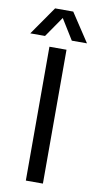

<svg xmlns="http://www.w3.org/2000/svg" viewBox="-106 -856 453 897"><g transform="rotate(10 120.5 -408.0)"><path d="M166 -816 255 -681H183L123 -778L56 -681H-14L80 -816ZM166 0H85V-635H166Z"/></g></svg>

Font: Gemunu Libre
Style: Regular
Weight: 400
Designer: Puspanada Ekanayake, Sola Matas, Pathum Egodawatta, Kosala Senevirathne
Foundry: mooniak
Version: Version 1.100